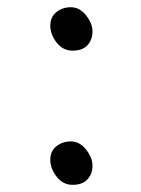

<svg xmlns="http://www.w3.org/2000/svg" viewBox="-20 -498 390 531"><path d="M175.8 -106.9Q200.2 -106.9 218 -84.5Q235.8 -62 235.8 -40Q235.8 -17.1 221.9 -2Q208 13.2 180.9 13.2Q153.8 13.2 136.5 -9.5Q119.1 -32.2 119.1 -56.2Q119.1 -80.1 136 -93.5Q152.8 -106.9 175.8 -106.9ZM175.8 -478Q200.2 -478 218 -455.6Q235.8 -433.1 235.8 -411.1Q235.8 -388.2 221.9 -373Q208 -357.9 180.9 -357.9Q153.8 -357.9 136.5 -380.4Q119.1 -402.8 119.1 -427Q119.1 -451.2 136 -464.6Q152.8 -478 175.8 -478Z"/></svg>

Font: LXGW WenKai Screen
Style: Regular
Weight: 400
Designer: LXGW / Fontworks Inc.
Foundry: LXGW / Fontworks Inc.
Version: Version 1.510;January 18,2025